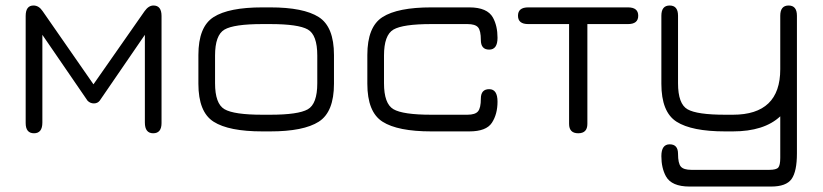

<svg xmlns="http://www.w3.org/2000/svg" viewBox="-20 -477 2986 697"><path d="M341.8 -111.3Q334 -101.6 320.8 -101.6Q307.6 -101.6 297.9 -111.3L133.8 -350.6V-32.2Q133.8 6.8 103.5 6.8Q73.2 6.8 73.2 -30.3V-418.9Q73.2 -457 101.6 -457Q121.1 -457 134.8 -436.5L319.3 -170.9L504.9 -436.5Q519.5 -457 537.1 -457Q566.4 -457 566.4 -418.9V-30.3Q566.4 6.8 536.1 6.8Q505.9 6.8 505.9 -32.2V-350.6Z M960.9 0H932.6Q810.5 0 755.4 -35.2Q700.2 -70.3 700.2 -172.9V-277.3Q700.2 -379.9 755.4 -415Q810.5 -450.2 932.6 -450.2H960.9Q1082 -450.2 1137.2 -415Q1192.4 -379.9 1192.4 -277.3V-172.9Q1192.4 -70.3 1137.2 -35.2Q1082 0 960.9 0ZM932.6 -60.5H960.9Q1062.5 -60.5 1097.2 -80.1Q1131.8 -99.6 1131.8 -174.8V-275.4Q1131.8 -350.6 1097.2 -370.1Q1062.5 -389.6 960.9 -389.6H932.6Q829.1 -389.6 794.9 -369.6Q760.7 -349.6 760.7 -275.4V-174.8Q760.7 -100.6 794.9 -80.6Q829.1 -60.5 932.6 -60.5Z M1683.6 0H1545.9Q1423.8 0 1368.7 -35.2Q1313.5 -70.3 1313.5 -172.9V-277.3Q1313.5 -379.9 1368.7 -415Q1423.8 -450.2 1545.9 -450.2H1683.6Q1749 -450.2 1769.5 -413.1Q1786.1 -382.8 1786.1 -339.8Q1786.1 -296.9 1755.9 -296.9Q1725.6 -296.9 1725.6 -331.5Q1725.6 -366.2 1715.3 -377.9Q1705.1 -389.6 1676.8 -389.6H1545.9Q1442.4 -389.6 1408.2 -369.6Q1374 -349.6 1374 -275.4V-174.8Q1374 -100.6 1408.2 -80.6Q1442.4 -60.5 1545.9 -60.5H1676.8Q1705.1 -60.5 1715.3 -72.8Q1725.6 -85 1725.6 -119.1Q1725.6 -153.3 1755.9 -153.3Q1786.1 -153.3 1786.1 -107.9Q1786.1 -62.5 1765.6 -31.2Q1745.1 0 1683.6 0Z M2259.8 -450.2Q2296.9 -450.2 2296.9 -419.9Q2296.9 -389.6 2259.8 -389.6H2112.3V-27.3Q2112.3 6.8 2079.1 6.8Q2045.9 6.8 2045.9 -27.3V-389.6H1897.5Q1860.4 -389.6 1860.4 -419.9Q1860.4 -450.2 1897.5 -450.2Z M2873 80.1Q2873 145.5 2853.5 172.9Q2834 200.2 2779.3 200.2H2483.4Q2418 200.2 2397.5 163.1Q2380.9 132.8 2380.9 89.8Q2380.9 46.9 2411.1 46.9Q2441.4 46.9 2441.4 81.5Q2441.4 116.2 2451.7 127.9Q2461.9 139.6 2490.2 139.6H2772.5Q2797.9 139.6 2805.2 131.3Q2812.5 123 2812.5 95.7V-54.7Q2753.9 0 2640.6 0H2612.3Q2491.2 0 2436 -35.2Q2380.9 -70.3 2380.9 -172.9V-419.9Q2380.9 -457 2411.1 -457Q2441.4 -457 2441.4 -419.9V-174.8Q2441.4 -99.6 2476.1 -80.1Q2510.7 -60.5 2612.3 -60.5H2640.6Q2812.5 -60.5 2812.5 -225.6V-419.9Q2812.5 -457 2842.8 -457Q2873 -457 2873 -419.9Z"/></svg>

Font: Jura
Style: Medium
Weight: 500
Version: Version 2.6.1